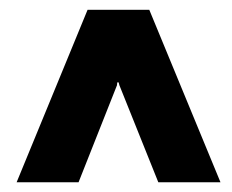

<svg xmlns="http://www.w3.org/2000/svg" viewBox="-20 -731 478 395"><path d="M14.2 -356 160.2 -710.9H287.1L433.6 -356H305.7L225.6 -555.7L224.1 -561.5H221.2L220.7 -555.7L141.6 -356Z"/></svg>

Font: Roboto Slab LO Black
Style: Regular
Weight: 900
Designer: Google
Version: Version 2.000